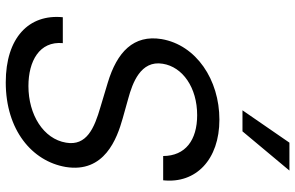

<svg xmlns="http://www.w3.org/2000/svg" viewBox="-201 -822 1036 674"><g transform="rotate(90 317.0 -485.0)"><path d="M441.1 -818.2 578.8 -983H480.8L367.2 -818.2ZM612.9 -539.8C625.4 -654.8 540.1 -737.2 399.9 -737.2C260.3 -737.2 138.1 -656.2 117.2 -534.1C101.2 -436.1 162.3 -377.8 270.6 -345.2L355.8 -319.6C429.3 -298.3 493.3 -271.3 480.8 -198.9C467.7 -119.3 382.5 -66.8 282 -66.8C195 -66.8 123.9 -105.1 131.4 -187.5H40.5C28.8 -68.2 112.6 12.8 269.2 12.8C436.4 12.8 545.8 -79.5 566.1 -197.4C588.4 -333.8 466.3 -377.8 395.6 -397.7L324.6 -417.6C273.1 -431.8 190.7 -460.2 203.8 -538.4C214.8 -608 287.3 -659.1 384.2 -659.1C471.9 -659.1 527.3 -617.9 527.7 -539.8Z"/></g></svg>

Font: Riot Sans 2.0
Style: Italic
Weight: 400
Italic angle: -9.39999°
Designer: Rasmus Andersson
Foundry: rsms
Version: Version 3.006;hotconv 1.0.109;makeotfexe 2.5.65596